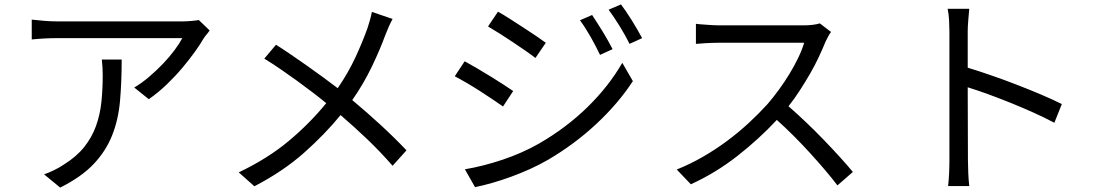

<svg xmlns="http://www.w3.org/2000/svg" viewBox="-20 -814 4990 871"><path d="M532 -544Q532 -442 524.5 -356.5Q517 -271 488.5 -199.5Q460 -128 404.5 -69.5Q349 -11 253 37L180 -23Q200 -30 224 -41.5Q248 -53 269 -67Q327 -103 362 -147Q397 -191 415.5 -242.5Q434 -294 440 -351.5Q446 -409 446 -472Q446 -490 445 -507Q444 -524 442 -544ZM931 -676Q926 -668 917.5 -658Q909 -648 904 -640Q889 -614 864 -579Q839 -544 807 -506Q775 -468 736.5 -431Q698 -394 655 -364L589 -417Q623 -437 657 -466Q691 -495 720.5 -526Q750 -557 772.5 -587.5Q795 -618 807 -641H238Q184 -641 124 -635V-725Q150 -722 180 -719.5Q210 -717 238 -717H812Q826 -717 848.5 -719Q871 -721 882 -723Z M1761 -728Q1753 -714 1743.5 -692.5Q1734 -671 1728 -655Q1704 -589 1666.5 -511Q1629 -433 1578 -360Q1645 -304 1707.5 -246.5Q1770 -189 1824 -132L1761 -62Q1705 -126 1647.5 -181Q1590 -236 1525 -292Q1455 -206 1360 -121.5Q1265 -37 1134 31L1063 -32Q1195 -95 1290.5 -175Q1386 -255 1460 -346Q1432 -369 1398 -395Q1364 -421 1327.5 -447.5Q1291 -474 1253 -500Q1215 -526 1179 -548L1232 -611Q1264 -591 1300.5 -566Q1337 -541 1374 -515Q1411 -489 1446.5 -463Q1482 -437 1512 -414Q1560 -484 1592 -553Q1624 -622 1647 -686Q1652 -701 1658 -722Q1664 -743 1667 -760Z M2666 -746Q2675 -732 2687.5 -713Q2700 -694 2713 -672.5Q2726 -651 2738 -630Q2750 -609 2759 -591L2702 -565Q2683 -605 2659.5 -646.5Q2636 -688 2611 -722ZM2797 -794Q2807 -781 2820 -762Q2833 -743 2846 -722Q2859 -701 2871.5 -679.5Q2884 -658 2893 -641L2836 -615Q2816 -655 2791 -695.5Q2766 -736 2741 -770ZM2239 -761Q2261 -749 2291.5 -729.5Q2322 -710 2353.5 -689.5Q2385 -669 2412.5 -650.5Q2440 -632 2456 -620L2409 -551Q2391 -565 2363.5 -584Q2336 -603 2305.5 -623.5Q2275 -644 2245.5 -662.5Q2216 -681 2194 -694ZM2089 -46Q2172 -60 2260 -89.5Q2348 -119 2424 -162Q2549 -234 2645.5 -328.5Q2742 -423 2803 -529L2851 -446Q2785 -345 2686 -252.5Q2587 -160 2466 -89Q2428 -67 2385 -47.5Q2342 -28 2298 -12Q2254 4 2212 16Q2170 28 2135 35ZM2088 -536Q2110 -524 2141 -506Q2172 -488 2203.5 -468.5Q2235 -449 2263 -431Q2291 -413 2308 -401L2262 -331Q2243 -344 2215 -363Q2187 -382 2156.5 -401.5Q2126 -421 2096 -438.5Q2066 -456 2043 -468Z M3750 -669Q3745 -663 3737.5 -649.5Q3730 -636 3725 -625Q3712 -593 3694.5 -555.5Q3677 -518 3655 -480Q3633 -442 3608.5 -404Q3584 -366 3557 -332Q3596 -298 3637.5 -258.5Q3679 -219 3718 -178.5Q3757 -138 3791 -100.5Q3825 -63 3849 -34L3779 27Q3754 -6 3722 -43.5Q3690 -81 3654.5 -120Q3619 -159 3580.5 -197.5Q3542 -236 3504 -270Q3423 -183 3324.5 -106Q3226 -29 3114 22L3050 -45Q3110 -69 3167.5 -102Q3225 -135 3277.5 -174Q3330 -213 3376.5 -256Q3423 -299 3462 -342Q3487 -371 3513 -406.5Q3539 -442 3561.5 -479Q3584 -516 3601.5 -552.5Q3619 -589 3628 -620H3238Q3225 -620 3209 -619.5Q3193 -619 3178.5 -618Q3164 -617 3152.5 -616Q3141 -615 3137 -615V-706Q3142 -705 3154.5 -704Q3167 -703 3181.5 -702Q3196 -701 3211.5 -700Q3227 -699 3238 -699H3624Q3649 -699 3668 -701.5Q3687 -704 3699 -708Z M4763 -257Q4722 -279 4671 -302Q4620 -325 4567 -346.5Q4514 -368 4463 -386.5Q4412 -405 4370 -418L4371 -88Q4371 -64 4372.5 -29.5Q4374 5 4377 30H4281Q4284 6 4285.5 -27Q4287 -60 4287 -88V-670Q4287 -691 4285.5 -721Q4284 -751 4279 -774H4377Q4375 -751 4372.5 -722Q4370 -693 4370 -670V-507Q4419 -492 4477 -472Q4535 -452 4593 -429.5Q4651 -407 4704 -384.5Q4757 -362 4797 -342Z"/></svg>

Font: SpoqaHanSans-Regular
Style: Regular
Weight: 400
Designer: [Spoqa Han Sans] Dong-huui Kim \uAE40 \uB3D9 \uD718  Younghwa Kang \uAC15 \uC601 \uD654  [Noto Sans] Ryoko NISHIZUKA \u8
Foundry: Spoqa (http://www.spoqa-han-sans.com)
Version: Version 2.000